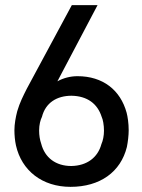

<svg xmlns="http://www.w3.org/2000/svg" viewBox="-20 -720 553 746"><path d="M472 -282C448 -370 380 -424 281 -424C254 -424 226 -417 203 -404L359 -700H259L84 -375C70 -347 57 -322 47 -288C41 -265 36 -238 36 -214C36 -195 38 -173 42 -155C64 -57 144 6 254 6C369 6 449 -52 473 -149C477 -169 480 -194 480 -214C480 -241 476 -267 472 -282ZM374 -160C360 -108 318 -76 257 -75C197 -75 154 -107 140 -162C135 -176 132 -194 132 -213C132 -235 137 -254 143 -266C157 -321 201 -348 258 -348C319 -347 359 -317 375 -266C380 -256 384 -234 384 -212C384 -193 380 -173 374 -160Z"/></svg>

Font: Arthouse Owned Medium
Style: Regular
Weight: 500
Designer: Jeremy Tribby
Foundry: Tribby Type
Version: Version 1.000;PS 001.000;hotconv 1.0.88;makeotf.lib2.5.64775